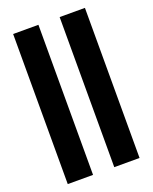

<svg xmlns="http://www.w3.org/2000/svg" viewBox="-153 -915 794 999"><g transform="rotate(-20 244.0 -415.5)"><path d="M45.5 0V-831H185.5V0ZM303 0V-831H443V0Z"/></g></svg>

Font: Merriweather 96pt
Style: Bold
Weight: 700
Version: Version 2.100